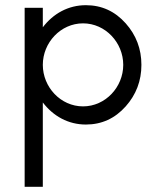

<svg xmlns="http://www.w3.org/2000/svg" viewBox="-20 -470 610 740"><path d="M311 10C371.8 10 422.9 -13.3 464.5 -60C504.8 -105.3 525 -158.6 525 -220C525 -281.4 504.8 -334.7 464.5 -380C422.9 -426.7 371.8 -450 311 -450C242.9 -450 185.2 -417.5 145 -364.9V-440H75V250L145 250V-75.1C185.3 -22.4 242.9 10 311 10ZM300 -60C213.8 -60 145 -134.2 145 -220C145 -305.8 213.8 -380 300 -380C386.2 -380 455 -305.8 455 -220C455 -134.2 386.2 -60 300 -60Z"/></svg>

Font: GI
Style: Regular
Weight: 400
Designer: Alfredo Marco Pradil
Version: Version 1.01 2015